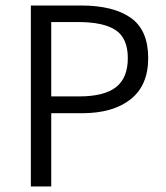

<svg xmlns="http://www.w3.org/2000/svg" viewBox="-20 -677 602 697"><path d="M92 -657H274Q391 -657 454.5 -612.5Q518 -568 518 -466Q518 -367 454 -316.5Q390 -266 278 -266H166V0H92ZM267 -327Q358 -327 401 -360.5Q444 -394 444 -466Q444 -538 400 -567.5Q356 -597 263 -597H166V-327Z"/></svg>

Font: Assistant-zap
Style: zap
Weight: 400
Designer: Hebrew By Ben Nathan, Latin by Paul Hunt
Version: Version 2.001